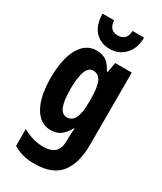

<svg xmlns="http://www.w3.org/2000/svg" viewBox="-247 -859 1000 1185"><g transform="rotate(30 253.5 -266.5)"><path d="M198 -558Q237 -558 264.5 -540.5Q292 -523 315 -478H322L334 -548H452V-32Q452 99 395.5 169.5Q339 240 213 240Q167 240 130 230.5Q93 221 60 201V81Q101 103 137 112.5Q173 122 209 122Q258 122 286.5 98Q315 74 315 15V6Q315 -10 316 -32Q317 -54 319 -72H315Q292 -30 264 -10Q236 10 194 10Q120 10 77.5 -64.5Q35 -139 35 -270Q35 -407 78.5 -482.5Q122 -558 198 -558ZM240 -440Q175 -440 175 -268Q175 -108 242 -108Q315 -108 315 -253V-280Q315 -364 297.5 -402Q280 -440 240 -440ZM410 -773Q410 -696 367 -651Q324 -606 261 -606Q196 -606 155.5 -648.5Q115 -691 114 -773H196Q201 -703 261 -703Q291 -703 308.5 -719Q326 -735 328 -773Z"/></g></svg>

Font: Noto Sans Bengali ExtraCondensed
Style: Bold
Weight: 700
Width: 2
Designer: Joana Ranito - Universal Thirst; Jelle Bosma - Monotype Design Team
Foundry: Universal Thirst ehf.
Version: Version 3.000; ttfautohint (v1.8.4.7-5d5b)